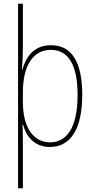

<svg xmlns="http://www.w3.org/2000/svg" viewBox="-20 -780 511 1032"><path d="M422 -270C422 -449 364 -537 254 -537C161 -537 119 -473 100 -405H98C101 -443 103 -490 103 -522V-760H77V232H103V-21C103 -56 102 -88 101 -110H104C119 -51 162 10 248 10C355 10 422 -80 422 -270ZM397 -270C397 -86 334 -15 249 -15C163 -15 103 -89 103 -232V-284C103 -426 157 -512 253 -512C350 -512 397 -427 397 -270Z"/></svg>

Font: Noto Sans Myanmar UI Condensed Thin
Style: Regular
Weight: 100
Width: 3
Designer: Monotype Design Team
Foundry: Monotype Imaging Inc.
Version: Version 2.103